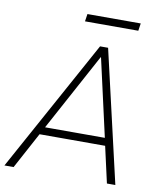

<svg xmlns="http://www.w3.org/2000/svg" viewBox="-94 -936 857 1011"><g transform="rotate(10 334.5 -430.5)"><path d="M-1 0 386 -705H429L592 0H547L501 -204L525 -194H130L158 -204L48 0ZM399 -649 171 -228 153 -235H516L496 -228L401 -649ZM285 -821 291 -861H576L570 -821Z"/></g></svg>

Font: Nunito Sans 10pt SemiCondensed ExtraLight
Style: Italic
Weight: 250
Width: 4
Italic angle: -9°
Designer: Vernon Adams
Foundry: Vernon Adams
Version: Version 3.101;gftools[0.9.27]